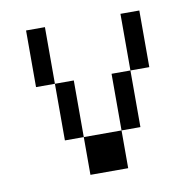

<svg xmlns="http://www.w3.org/2000/svg" viewBox="-63 -563 626 626"><g transform="rotate(-10 250.0 -250.0)"><path d="M187.5 -125Q187.5 -125 187.5 0H312.5Q312.5 0 312.5 -125ZM187.5 -125V-312.5H125V-125ZM312.5 -125H375V-312.5H312.5ZM125 -312.5V-500H62.5V-312.5ZM375 -312.5H437.5V-500H375Z"/></g></svg>

Font: CalcUnifontExMono
Style: Regular
Weight: 500
Version: Version 15.0.06